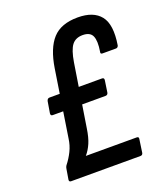

<svg xmlns="http://www.w3.org/2000/svg" viewBox="-124 -751 731 839"><g transform="rotate(-20 241.0 -331.5)"><path d="M63 0Q53 0 54 -10L62 -58Q63 -66 67 -72Q86 -96 99 -122.5Q112 -149 116 -179L164 -488Q178 -577 217 -620Q256 -663 334 -663Q407 -663 439.5 -622Q472 -581 457 -488Q454 -478 445 -478H383Q372 -478 375 -488Q383 -536 373 -559.5Q363 -583 328 -583Q295 -583 278 -561Q261 -539 252 -484L206 -193Q200 -153 189 -127.5Q178 -102 161 -82H397Q408 -82 406 -72L397 -10Q395 0 385 0ZM86 -299Q76 -299 77 -310L86 -364Q89 -376 99 -376H343Q354 -376 352 -364L344 -310Q342 -299 331 -299Z"/></g></svg>

Font: Sofia Sans Condensed SemiBold
Style: Italic
Weight: 600
Italic angle: -9°
Version: Version 4.100